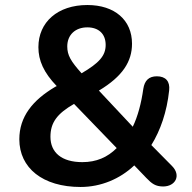

<svg xmlns="http://www.w3.org/2000/svg" viewBox="-20 -735 766 765"><path d="M301 10C382 10 458 -22 515 -76L563 -26C585 -3 600 8 630 8C679 8 703 -36 665 -74L583 -157C619 -215 645 -289 654 -375C658 -411 640 -431 605 -431C573 -431 556 -414 551 -381C543 -324 529 -271 509 -230L374 -374C469 -431 506 -490 506 -561C506 -655 437 -715 328 -715C210 -715 133 -647 133 -547C133 -494 154 -446 206 -392L200 -389C110 -336 57 -270 57 -180C57 -66 150 10 301 10ZM328 -626C372 -626 401 -601 401 -556C401 -513 375 -484 305 -443C262 -491 248 -515 248 -550C248 -596 280 -626 328 -626ZM308 -89C226 -89 181 -127 181 -190C181 -246 207 -282 275 -321L445 -145C408 -108 364 -89 308 -89Z"/></svg>

Font: Nunito
Style: Bold
Weight: 700
Designer: Vernon Adams
Foundry: Vernon Adams
Version: Version 3.602